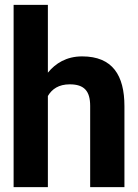

<svg xmlns="http://www.w3.org/2000/svg" viewBox="-20 -770 567 790"><path d="M36 0H177V-375C194 -404 222 -423 267 -423C327 -423 351 -395 351 -334V0H492V-333C492 -460 443 -538 318 -538C253 -538 208 -509 177 -471V-750H36Z"/></svg>

Font: Asimov Pro
Style: Bd
Weight: 700
Designer: Google
Version: Version 2.000980; 2014